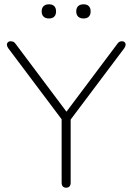

<svg xmlns="http://www.w3.org/2000/svg" viewBox="-20 -868 617 894"><path d="M267 -17V-337L278 -298L18 -644Q12 -653 12 -660Q12 -667 17 -671.5Q22 -676 29 -676Q37 -676 43 -673Q49 -670 54 -662L297 -338H282L525 -662Q530 -670 535.5 -673Q541 -676 549 -676Q556 -676 560.5 -671.5Q565 -667 565 -660Q565 -653 559 -644L299 -298L309 -337V-17Q309 -6 303.5 0Q298 6 288 6Q278 6 272.5 0Q267 -6 267 -17ZM335 -815Q335 -831 344 -839.5Q353 -848 369 -848Q385 -848 393.5 -839.5Q402 -831 402 -815Q402 -799 393.5 -790.5Q385 -782 369 -782Q353 -782 344 -790.5Q335 -799 335 -815ZM174 -815Q174 -831 183 -839.5Q192 -848 208 -848Q224 -848 232.5 -839.5Q241 -831 241 -815Q241 -799 232.5 -790.5Q224 -782 208 -782Q192 -782 183 -790.5Q174 -799 174 -815Z"/></svg>

Font: SN Pro Thin
Style: Regular
Weight: 200
Designer: Tobias Whetton
Foundry: Supernotes
Version: Version 1.003;Glyphs 3.3 (3324)